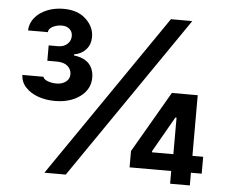

<svg xmlns="http://www.w3.org/2000/svg" viewBox="-52 -792 1011 852"><g transform="rotate(5 453.5 -366.0)"><path d="M193.4 -321.3Q153.3 -321.3 119.1 -333.5Q85 -345.7 63.5 -368.7Q42 -391.6 40.5 -423.8H134.8Q136.7 -413.1 154.5 -406Q172.4 -398.9 194.3 -398.9Q219.7 -398.9 236.3 -411.6Q252.9 -424.3 252.9 -444.8Q252.9 -466.8 236.3 -481.4Q219.7 -496.1 187.5 -496.1H145.5V-564.5H187.5Q211.9 -564.5 228 -578.6Q244.1 -592.8 244.1 -614.7Q244.1 -633.8 231 -645.5Q217.8 -657.2 196.3 -657.2Q174.8 -657.2 156.2 -647.9Q137.7 -638.7 136.7 -622.6H48.3Q49.8 -655.3 70.3 -679.9Q90.8 -704.6 124.3 -718.3Q157.7 -731.9 197.3 -731.9Q261.2 -731.9 297.6 -697.5Q334 -663.1 334 -618.2Q334 -585 314 -562.5Q293.9 -540 261.2 -534.7V-529.8Q306.6 -524.4 328.6 -500.5Q350.6 -476.6 350.6 -438.5Q350.6 -387.2 306.4 -354.2Q262.2 -321.3 193.4 -321.3ZM175.8 0 675.8 -727.5H771L271 0ZM550.3 -56.6V-129.4L708.5 -401.9H823.7V-131.8H871.6V-56.6H823.7V0H735.8V-56.6ZM738.8 -131.8V-294.4H733.4L643.6 -137.2V-131.8Z"/></g></svg>

Font: Inter SemiBold
Style: Regular
Weight: 600
Designer: Rasmus Andersson
Foundry: rsms
Version: Version 4.001;git-9221beed3